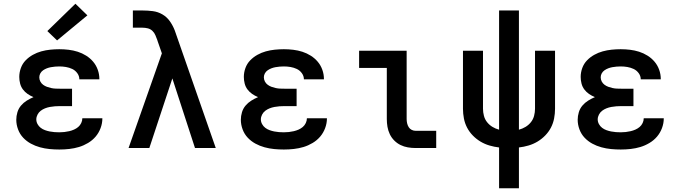

<svg xmlns="http://www.w3.org/2000/svg" viewBox="-20 -791 3640 1026"><path d="M297 8Q271 8 245 5.5Q219 3 193.5 -4Q168 -11 145 -23.5Q122 -36 104 -55Q86 -74 76.5 -99.5Q67 -125 67 -151Q67 -171 73 -191Q79 -211 92 -226.5Q105 -242 122.5 -253Q140 -264 159 -272Q142 -279 127.5 -289Q113 -299 102.5 -313Q92 -327 87.5 -344.5Q83 -362 83 -380Q83 -404 91.5 -427.5Q100 -451 117 -468.5Q134 -486 155.5 -498Q177 -510 200.5 -516.5Q224 -523 248.5 -525.5Q273 -528 297 -528Q322 -528 347 -525Q372 -522 395.5 -514.5Q419 -507 440.5 -493.5Q462 -480 478 -461Q494 -442 502.5 -418Q511 -394 511 -369Q511 -369 511 -368Q511 -367 511 -367H404Q404 -367 404 -367Q404 -367 404 -367Q404 -385 393 -400Q382 -415 366 -422.5Q350 -430 332.5 -433Q315 -436 297 -436Q286 -436 274.5 -435Q263 -434 252 -432Q241 -430 230.5 -426Q220 -422 210.5 -415.5Q201 -409 195.5 -399Q190 -389 190 -378Q190 -378 190 -378Q190 -378 190 -378Q190 -366 195.5 -355.5Q201 -345 210.5 -338Q220 -331 231 -327Q242 -323 253.5 -320.5Q265 -318 276.5 -317.5Q288 -317 300 -317H365V-224H300Q287 -224 273.5 -223Q260 -222 246.5 -219.5Q233 -217 220.5 -212Q208 -207 197.5 -199Q187 -191 180.5 -178.5Q174 -166 174 -153Q174 -140 180.5 -128Q187 -116 197.5 -108Q208 -100 220.5 -95.5Q233 -91 245.5 -88.5Q258 -86 271 -85Q284 -84 297 -84Q311 -84 324 -85.5Q337 -87 350 -90Q363 -93 375.5 -98.5Q388 -104 398 -112.5Q408 -121 414 -133.5Q420 -146 420 -159H527Q527 -159 527 -158.5Q527 -158 527 -158Q527 -132 517.5 -106.5Q508 -81 491 -61Q474 -41 450.5 -27Q427 -13 402 -5.5Q377 2 350.5 5Q324 8 297 8ZM285 -575 233 -625 383 -771 447 -709Z M667 0 845 -506 821 -575Q821 -575 821 -575Q821 -575 821 -575V-576Q816 -589 810.5 -602.5Q805 -616 794.5 -626Q784 -636 770 -639.5Q756 -643 742 -643H690V-735H742Q769 -735 796.5 -731.5Q824 -728 848 -714Q872 -700 888 -677Q904 -654 914 -628Q916 -622 918 -616.5Q920 -611 922 -605L1133 0H1022L901 -372L778 0Z M1497 8Q1471 8 1445 5.5Q1419 3 1393.5 -4Q1368 -11 1345 -23.5Q1322 -36 1304 -55Q1286 -74 1276.5 -99.5Q1267 -125 1267 -151Q1267 -171 1273 -191Q1279 -211 1292 -226.5Q1305 -242 1322.5 -253Q1340 -264 1359 -272Q1342 -279 1327.5 -289Q1313 -299 1302.5 -313Q1292 -327 1287.5 -344.5Q1283 -362 1283 -380Q1283 -404 1291.5 -427.5Q1300 -451 1317 -468.5Q1334 -486 1355.5 -498Q1377 -510 1400.5 -516.5Q1424 -523 1448.5 -525.5Q1473 -528 1497 -528Q1522 -528 1547 -525Q1572 -522 1595.5 -514.5Q1619 -507 1640.5 -493.5Q1662 -480 1678 -461Q1694 -442 1702.5 -418Q1711 -394 1711 -369Q1711 -369 1711 -368Q1711 -367 1711 -367H1604Q1604 -367 1604 -367Q1604 -367 1604 -367Q1604 -385 1593 -400Q1582 -415 1566 -422.5Q1550 -430 1532.5 -433Q1515 -436 1497 -436Q1486 -436 1474.5 -435Q1463 -434 1452 -432Q1441 -430 1430.5 -426Q1420 -422 1410.5 -415.5Q1401 -409 1395.5 -399Q1390 -389 1390 -378Q1390 -378 1390 -378Q1390 -378 1390 -378Q1390 -366 1395.5 -355.5Q1401 -345 1410.5 -338Q1420 -331 1431 -327Q1442 -323 1453.5 -320.5Q1465 -318 1476.5 -317.5Q1488 -317 1500 -317H1565V-224H1500Q1487 -224 1473.5 -223Q1460 -222 1446.5 -219.5Q1433 -217 1420.5 -212Q1408 -207 1397.5 -199Q1387 -191 1380.5 -178.5Q1374 -166 1374 -153Q1374 -140 1380.5 -128Q1387 -116 1397.5 -108Q1408 -100 1420.5 -95.5Q1433 -91 1445.5 -88.5Q1458 -86 1471 -85Q1484 -84 1497 -84Q1511 -84 1524 -85.5Q1537 -87 1550 -90Q1563 -93 1575.5 -98.5Q1588 -104 1598 -112.5Q1608 -121 1614 -133.5Q1620 -146 1620 -159H1727Q1727 -159 1727 -158.5Q1727 -158 1727 -158Q1727 -132 1717.5 -106.5Q1708 -81 1691 -61Q1674 -41 1650.5 -27Q1627 -13 1602 -5.5Q1577 2 1550.5 5Q1524 8 1497 8Z M2201 0Q2180 0 2159.5 -3.5Q2139 -7 2120.5 -16Q2102 -25 2087 -40Q2072 -55 2063 -74Q2054 -93 2050.5 -113.5Q2047 -134 2047 -155V-428H1899V-520H2153V-155Q2153 -144 2155.5 -132.5Q2158 -121 2164 -111.5Q2170 -102 2180 -97Q2190 -92 2201 -92H2311V0Z M2647 215V-3Q2621 -6 2595.5 -13.5Q2570 -21 2547.5 -34.5Q2525 -48 2506.5 -67Q2488 -86 2476 -109Q2464 -132 2459 -158Q2454 -184 2454 -210V-520H2561V-210Q2561 -191 2566 -172Q2571 -153 2583 -138Q2595 -123 2611.5 -113Q2628 -103 2647 -98V-735H2753V-98Q2772 -103 2788.5 -113Q2805 -123 2817 -138Q2829 -153 2834 -172Q2839 -191 2839 -210V-520H2946V-210Q2946 -184 2941 -158Q2936 -132 2924 -109Q2912 -86 2893.5 -67Q2875 -48 2852.5 -34.5Q2830 -21 2804.5 -13.5Q2779 -6 2753 -3V215Z M3297 8Q3271 8 3245 5.5Q3219 3 3193.5 -4Q3168 -11 3145 -23.5Q3122 -36 3104 -55Q3086 -74 3076.5 -99.5Q3067 -125 3067 -151Q3067 -171 3073 -191Q3079 -211 3092 -226.5Q3105 -242 3122.5 -253Q3140 -264 3159 -272Q3142 -279 3127.5 -289Q3113 -299 3102.5 -313Q3092 -327 3087.5 -344.5Q3083 -362 3083 -380Q3083 -404 3091.5 -427.5Q3100 -451 3117 -468.5Q3134 -486 3155.5 -498Q3177 -510 3200.5 -516.5Q3224 -523 3248.5 -525.5Q3273 -528 3297 -528Q3322 -528 3347 -525Q3372 -522 3395.5 -514.5Q3419 -507 3440.5 -493.5Q3462 -480 3478 -461Q3494 -442 3502.5 -418Q3511 -394 3511 -369Q3511 -369 3511 -368Q3511 -367 3511 -367H3404Q3404 -367 3404 -367Q3404 -367 3404 -367Q3404 -385 3393 -400Q3382 -415 3366 -422.5Q3350 -430 3332.5 -433Q3315 -436 3297 -436Q3286 -436 3274.5 -435Q3263 -434 3252 -432Q3241 -430 3230.5 -426Q3220 -422 3210.5 -415.5Q3201 -409 3195.5 -399Q3190 -389 3190 -378Q3190 -378 3190 -378Q3190 -378 3190 -378Q3190 -366 3195.5 -355.5Q3201 -345 3210.5 -338Q3220 -331 3231 -327Q3242 -323 3253.5 -320.5Q3265 -318 3276.5 -317.5Q3288 -317 3300 -317H3365V-224H3300Q3287 -224 3273.5 -223Q3260 -222 3246.5 -219.5Q3233 -217 3220.5 -212Q3208 -207 3197.5 -199Q3187 -191 3180.5 -178.5Q3174 -166 3174 -153Q3174 -140 3180.5 -128Q3187 -116 3197.5 -108Q3208 -100 3220.5 -95.5Q3233 -91 3245.5 -88.5Q3258 -86 3271 -85Q3284 -84 3297 -84Q3311 -84 3324 -85.5Q3337 -87 3350 -90Q3363 -93 3375.5 -98.5Q3388 -104 3398 -112.5Q3408 -121 3414 -133.5Q3420 -146 3420 -159H3527Q3527 -159 3527 -158.5Q3527 -158 3527 -158Q3527 -132 3517.5 -106.5Q3508 -81 3491 -61Q3474 -41 3450.5 -27Q3427 -13 3402 -5.5Q3377 2 3350.5 5Q3324 8 3297 8Z"/></svg>

Font: Iosevka SS04 Semibold Extended
Style: Regular
Weight: 600
Width: 7
Monospace: yes
Designer: Belleve Invis
Foundry: Belleve Invis
Version: Version 19.0.0; ttfautohint (v1.8.4)